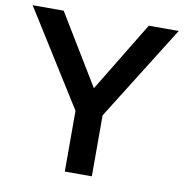

<svg xmlns="http://www.w3.org/2000/svg" viewBox="-83 -778 817 853"><g transform="rotate(10 325.5 -351.5)"><path d="M387 -275 655 -703H520L328 -387L136 -703H-4L265 -274V0H387Z"/></g></svg>

Font: Geom Medium
Style: Bold
Weight: 500
Version: Version 1.102